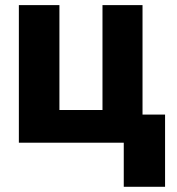

<svg xmlns="http://www.w3.org/2000/svg" viewBox="-20 -550 681 740"><path d="M529.3 -108.4H616.2V169.9H457V0H52.7V-530.3H209V-126H375V-530.3H529.3Z"/></svg>

Font: Pretendard Std ExtraBold
Style: Regular
Weight: 800
Designer: Base glyphs from Inter by Rasmus Andersson; Hangeul glyphs from Noto Sans CJK(Source Han Sans) by Jang Soo-young and Kan
Foundry: Kil Hyung-jin
Version: Version 1.309